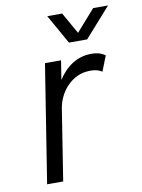

<svg xmlns="http://www.w3.org/2000/svg" viewBox="-81 -756 601 812"><g transform="rotate(-10 220.0 -350.0)"><path d="M328 -574 440 -700H376L295 -608L243 -700H179L250 -574ZM191 -424 204 -506H135L55 0H124L172 -305C184 -379 242 -439 310 -441C337 -443 358 -436 368 -428L394 -494C381 -503 365 -511 334 -511C273 -511 224 -476 191 -424Z"/></g></svg>

Font: Arthouse Owned
Style: Italic
Weight: 400
Italic angle: -10°
Designer: Jeremy Tribby
Foundry: Tribby Type
Version: Version 1.000;PS 001.000;hotconv 1.0.88;makeotf.lib2.5.64775